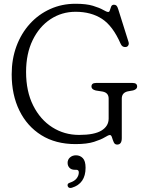

<svg xmlns="http://www.w3.org/2000/svg" viewBox="-20 -732 750 994"><path d="M610.5 -17Q610.5 16.5 586.5 16.5Q574 16.5 568.8 4.2Q563.5 -8 559.8 -20.5Q556 -33 549 -33Q541.5 -33 522.5 -21.2Q503.5 -9.5 467 2.2Q430.5 14 371 14Q268 14 194 -32.2Q120 -78.5 80.2 -160Q40.5 -241.5 40.5 -347Q40.5 -426 65.2 -492.8Q90 -559.5 134.8 -608.8Q179.5 -658 239.8 -685.2Q300 -712.5 370.5 -712.5Q427 -712.5 461.2 -702Q495.5 -691.5 514 -680.8Q532.5 -670 540.5 -670Q546.5 -670 549 -679.5Q551.5 -689 555.5 -698.2Q559.5 -707.5 570 -707.5Q578 -707.5 583 -702.8Q588 -698 592 -684.5L645.5 -514.5Q648.5 -504.5 644 -496.8Q639.5 -489 630 -488.5Q612.5 -487 604.5 -505.5Q564 -598 507.8 -634.5Q451.5 -671 371.5 -671Q299.5 -671 241.2 -632.5Q183 -594 149 -524Q115 -454 115 -359.5Q115 -259 151.8 -185.8Q188.5 -112.5 250.8 -73Q313 -33.5 389.5 -33.5Q468.5 -33.5 505.5 -56.2Q542.5 -79 542.5 -118V-221.5Q542.5 -252 511 -258L476 -263.5Q453.5 -269 453.5 -284Q453.5 -302.5 477 -302.5H666.5Q690 -302.5 690 -284Q690 -270 669.5 -264L641.5 -259Q610.5 -252 610.5 -221.5ZM367 147Q349.5 147 339.8 136.8Q330 126.5 330 111Q330 94 342.5 83Q355 72 373.5 72Q394.5 72 408.8 86.8Q423 101.5 423 136.5Q423 218.5 352 240Q335 244.5 330.5 231.5Q326.5 218 342.5 213.5Q365.5 206 376.8 191.5Q388 177 388 160.5Q388 147 375 147Z"/></svg>

Font: Fraunces 72pt S100 Light
Style: Regular
Weight: 300
Version: Version 1.000; ttfautohint (v1.8.3)